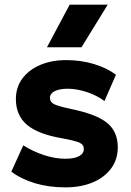

<svg xmlns="http://www.w3.org/2000/svg" viewBox="-20 -787 562 821"><path d="M259.6 14.2Q188.6 14.2 129.9 -3.4Q71.1 -21 28.4 -53L79.6 -165.5Q121.1 -139.1 168.6 -123.7Q216 -108.2 258.4 -108.2Q297.2 -108.2 317.8 -119.1Q338.4 -129.9 338.4 -150.2Q338.4 -168.6 319.7 -177Q301 -185.4 246.4 -195.5Q143.2 -213 95.6 -253.1Q47.9 -293.2 47.9 -363.5Q47.9 -413.5 75.5 -450.9Q103.1 -488.4 151.8 -509.2Q200.4 -530 263.9 -530Q325.8 -530 381.1 -513.4Q436.4 -496.8 475.9 -467.5L426.6 -354.8Q405.8 -370.6 379.2 -382.5Q352.6 -394.4 324 -400.9Q295.4 -407.5 268.6 -407.5Q234.8 -407.5 214.2 -397.3Q193.6 -387.1 193.6 -368.8Q193.6 -350.4 211.6 -341.5Q229.5 -332.6 283.6 -321Q392.2 -298.8 437.9 -261.6Q483.6 -224.4 483.6 -157.2Q483.6 -105.5 455.3 -66.9Q427 -28.4 376.6 -7.1Q326.2 14.2 259.6 14.2ZM180.9 -585 277.9 -767H440.6L328.6 -585Z"/></svg>

Font: Geologica Thin
Style: Regular
Weight: 100
Version: Version 1.010;gftools[0.9.28]